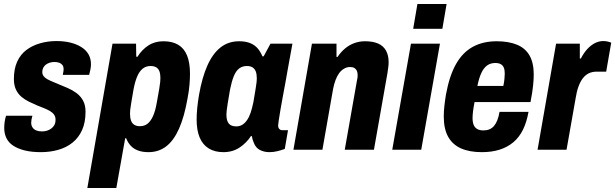

<svg xmlns="http://www.w3.org/2000/svg" viewBox="-20 -744 3057 954"><path d="M183 12Q137 12 103 3.5Q69 -5 46 -20Q23 -35 12 -57.5Q1 -80 1 -108Q1 -123 3 -137.5Q5 -152 10 -169H141Q138 -158 136.5 -150Q135 -142 135 -134Q135 -121 141.5 -111Q148 -101 160 -96Q172 -91 188 -91Q201 -91 213 -94.5Q225 -98 235 -105.5Q245 -113 250.5 -123.5Q256 -134 256 -150Q256 -164 248.5 -174.5Q241 -185 228 -192.5Q215 -200 199 -206.5Q183 -213 165 -220Q144 -229 123.5 -239Q103 -249 86 -263.5Q69 -278 59 -299.5Q49 -321 49 -351Q49 -402 65.5 -438Q82 -474 111.5 -496Q141 -518 179.5 -529Q218 -540 261 -540Q298 -540 329 -532.5Q360 -525 383.5 -510.5Q407 -496 419.5 -474.5Q432 -453 432 -425Q432 -412 429 -397.5Q426 -383 423 -372H292Q295 -386 295.5 -391.5Q296 -397 296 -400Q296 -413 290.5 -420.5Q285 -428 275 -432Q265 -436 250 -436Q238 -436 227 -432.5Q216 -429 208 -423Q200 -417 195 -407.5Q190 -398 190 -386Q190 -371 201.5 -360.5Q213 -350 231 -342.5Q249 -335 270 -326Q292 -317 315.5 -307Q339 -297 359.5 -282Q380 -267 392.5 -244.5Q405 -222 405 -189Q405 -136 388 -98Q371 -60 340.5 -35.5Q310 -11 269.5 0.5Q229 12 183 12Z M414 190 539 -527H656L657 -462H663Q685 -497 717 -518Q749 -539 792 -539Q836 -539 865.5 -521.5Q895 -504 909.5 -468Q924 -432 924 -378Q924 -353 921.5 -322.5Q919 -292 912 -256Q896 -164 869.5 -104.5Q843 -45 805.5 -16.5Q768 12 718 12Q687 12 665 3.5Q643 -5 629 -20.5Q615 -36 607 -57H602L558 190ZM675 -117Q698 -117 713.5 -129.5Q729 -142 740.5 -167.5Q752 -193 759 -234Q767 -278 771 -301.5Q775 -325 776 -337Q777 -349 777 -357Q777 -377 772 -390Q767 -403 756 -409.5Q745 -416 728 -416Q705 -416 688.5 -402.5Q672 -389 661 -362.5Q650 -336 643 -297Q636 -255 632 -232.5Q628 -210 627 -198.5Q626 -187 626 -179Q626 -159 631 -145Q636 -131 647 -124Q658 -117 675 -117Z M1090 12Q1047 12 1017 -6.5Q987 -25 972 -61Q957 -97 957 -150Q957 -177 960 -207.5Q963 -238 969 -273Q984 -359 1010.5 -418.5Q1037 -478 1076 -508.5Q1115 -539 1168 -539Q1200 -539 1222.5 -530Q1245 -521 1259.5 -504.5Q1274 -488 1284 -464H1290L1324 -527H1433L1409 -395Q1405 -370 1398.5 -335.5Q1392 -301 1385.5 -265.5Q1379 -230 1373.5 -198.5Q1368 -167 1365 -146Q1362 -125 1362 -121Q1362 -109 1368 -103Q1374 -97 1384 -97H1411L1395 -4Q1379 2 1359 7Q1339 12 1319 12Q1292 12 1271 1Q1250 -10 1241 -35Q1238 -42 1235.5 -49.5Q1233 -57 1232 -67L1227 -68Q1205 -34 1170.5 -11Q1136 12 1090 12ZM1154 -116Q1170 -116 1183 -123.5Q1196 -131 1207 -146.5Q1218 -162 1225.5 -184.5Q1233 -207 1239 -236Q1246 -279 1250 -302Q1254 -325 1255 -336.5Q1256 -348 1256 -355Q1256 -375 1251 -388.5Q1246 -402 1235 -409Q1224 -416 1207 -416Q1184 -416 1168 -403.5Q1152 -391 1141.5 -365Q1131 -339 1123 -299Q1115 -255 1111.5 -231Q1108 -207 1106.5 -195.5Q1105 -184 1105 -175Q1105 -145 1116.5 -130.5Q1128 -116 1154 -116Z M1438 0 1530 -527H1652V-461H1657Q1674 -486 1695 -503.5Q1716 -521 1741 -530Q1766 -539 1794 -539Q1833 -539 1859 -527.5Q1885 -516 1898 -492.5Q1911 -469 1911 -435Q1911 -422 1909 -408.5Q1907 -395 1905 -380L1838 0H1693L1754 -346Q1756 -353 1756.5 -359Q1757 -365 1757 -371Q1757 -384 1753 -392.5Q1749 -401 1741 -406Q1733 -411 1719 -411Q1704 -411 1690 -403Q1676 -395 1665.5 -381Q1655 -367 1647.5 -347Q1640 -327 1635 -302L1582 0Z M2033 -601 2054 -724H2199L2178 -601ZM1929 0 2022 -527H2166L2073 0Z M2374 12Q2313 12 2271 -6.5Q2229 -25 2207 -64Q2185 -103 2185 -165Q2185 -190 2188 -217.5Q2191 -245 2196 -275Q2213 -368 2246 -426Q2279 -484 2329.5 -511.5Q2380 -539 2448 -539Q2507 -539 2548.5 -522Q2590 -505 2611 -468.5Q2632 -432 2632 -374Q2632 -352 2629 -320.5Q2626 -289 2616 -237H2338Q2333 -212 2330.5 -192Q2328 -172 2328 -158Q2328 -137 2333.5 -123.5Q2339 -110 2351 -103Q2363 -96 2382 -96Q2399 -96 2412 -101.5Q2425 -107 2434.5 -118Q2444 -129 2451 -146.5Q2458 -164 2462 -188H2606Q2597 -137 2578.5 -99.5Q2560 -62 2531 -37.5Q2502 -13 2463 -0.5Q2424 12 2374 12ZM2352 -317H2481Q2485 -337 2486.5 -352.5Q2488 -368 2488 -379Q2488 -397 2483 -408.5Q2478 -420 2467.5 -425.5Q2457 -431 2441 -431Q2417 -431 2400 -418.5Q2383 -406 2371.5 -381Q2360 -356 2352 -317Z M2651 0 2743 -527H2861V-453H2866Q2880 -480 2897 -499Q2914 -518 2934.5 -529Q2955 -540 2978 -540Q2989 -540 2999.5 -537.5Q3010 -535 3017 -532L2992 -388H2945Q2922 -388 2905 -379.5Q2888 -371 2875.5 -354.5Q2863 -338 2854 -313Q2845 -288 2840 -255L2795 0Z"/></svg>

Font: Archivo Condensed ExtraBold
Style: Italic
Weight: 800
Width: 3
Italic angle: -10°
Designer: Hector Gatti
Foundry: Omnibus-Type
Version: Version 2.001